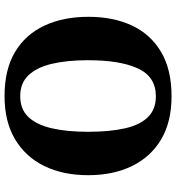

<svg xmlns="http://www.w3.org/2000/svg" viewBox="15 -780 775 845"><g transform="rotate(90 402.5 -357.5)"><path d="M403 10Q286 10 209 -36Q132 -82 93 -165Q54 -248 54 -359Q54 -470 93 -552Q132 -634 209.5 -679.5Q287 -725 404 -725Q516 -725 593 -679.5Q670 -634 710.5 -551.5Q751 -469 751 -358Q751 -247 710.5 -164.5Q670 -82 592.5 -36Q515 10 403 10ZM403 -59Q461 -59 495 -95Q529 -131 544.5 -197.5Q560 -264 560 -358Q560 -452 545 -519Q530 -586 495.5 -621Q461 -656 404 -656Q318 -656 281.5 -577.5Q245 -499 245 -358Q245 -264 261 -197.5Q277 -131 311.5 -95Q346 -59 403 -59Z"/></g></svg>

Font: Noto Serif Armenian ExtraBold
Style: Regular
Weight: 800
Version: Version 2.007